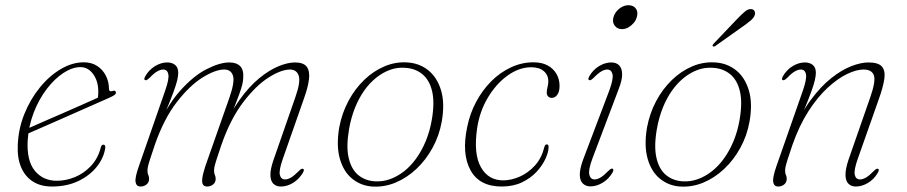

<svg xmlns="http://www.w3.org/2000/svg" viewBox="-20 -690 3390 718"><path d="M71 -203.5Q71 -203.5 91 -212.5Q111 -221.5 143.2 -235.5Q175.5 -249.5 213 -265.8Q250.5 -282 286.2 -298Q322 -314 349 -326L343 -314Q345.5 -321 346.5 -328.2Q347.5 -335.5 347.5 -348Q347.5 -386.5 328.5 -412.8Q309.5 -439 281 -439Q250.5 -439 217.2 -417.2Q184 -395.5 154.8 -357.2Q125.5 -319 106.2 -269.2Q87 -219.5 83.5 -164.5Q79.5 -89 110.2 -51.5Q141 -14 192.5 -14Q227 -14 260.8 -28Q294.5 -42 320.5 -69.8Q346.5 -97.5 357 -139Q358.5 -144.5 361 -146.8Q363.5 -149 366.5 -149Q370.5 -149 372.5 -146Q374.5 -143 373.5 -136.5Q368.5 -100.5 342.8 -67.5Q317 -34.5 274 -13.5Q231 7.5 174 7.5Q132.5 7.5 103.2 -11Q74 -29.5 59 -64.5Q44 -99.5 46.5 -149Q49 -209 71.2 -264Q93.5 -319 128.8 -362.5Q164 -406 207 -431.5Q250 -457 293.5 -457Q322.5 -457 343.5 -443.2Q364.5 -429.5 376 -406.8Q387.5 -384 387.5 -357Q387.5 -352 390.8 -349.8Q394 -347.5 400 -349.5Q407 -352 410.2 -350Q413.5 -348 413.5 -343.5Q413.5 -339 408.8 -335.2Q404 -331.5 390 -325Q372.5 -317 342.5 -304Q312.5 -291 277.2 -275.2Q242 -259.5 206.2 -243.8Q170.5 -228 140.5 -215Q110.5 -202 92.5 -194Q74.5 -186 74.5 -186Z M748 -69 838 -325Q858.5 -384 851.2 -407Q844 -430 818.5 -430Q785.5 -430 737.5 -400.2Q689.5 -370.5 641.2 -308.2Q593 -246 559 -148.5Q547 -113 541 -94.2Q535 -75.5 533.2 -66.8Q531.5 -58 531.5 -52.5Q531.5 -41.5 534.5 -35.8Q537.5 -30 537.5 -21Q537.5 -8 528 -0.2Q518.5 7.5 505.5 7.5Q490 7.5 487 -9Q484 -25.5 499.5 -69L598 -352Q613 -395 609.5 -412.5Q606 -430 590 -430Q580.5 -430 568.2 -423.2Q556 -416.5 539.5 -399Q533.5 -393.5 529.8 -391.2Q526 -389 522.5 -390.5Q519 -392 519.8 -395.8Q520.5 -399.5 523 -404.5Q537 -429 559.8 -442.8Q582.5 -456.5 605.5 -456.5Q623.5 -456.5 635 -447Q646.5 -437.5 646.5 -418Q646.5 -406.5 642.8 -390.2Q639 -374 629 -346.5Q619 -319 600.2 -274Q581.5 -229 551 -158.5L559 -190.5Q600 -289.5 651.2 -347.8Q702.5 -406 752.2 -431.2Q802 -456.5 837 -456.5Q865 -456.5 878.5 -442.2Q892 -428 889.5 -397.5Q889 -387 886 -373.8Q883 -360.5 874.2 -336.5Q865.5 -312.5 848.5 -270.2Q831.5 -228 802.5 -158.5L808 -190.5Q838.5 -264.5 875 -315.5Q911.5 -366.5 949.5 -397.5Q987.5 -428.5 1022 -442.5Q1056.5 -456.5 1083 -456.5Q1115 -456.5 1127 -440.5Q1139 -424.5 1135.5 -394.2Q1132 -364 1116.5 -321L1038 -97Q1022.5 -53.5 1026.5 -36.2Q1030.5 -19 1046 -19Q1056 -19 1067.8 -25.8Q1079.5 -32.5 1096.5 -49.5Q1102 -55.5 1106 -57.8Q1110 -60 1113.5 -58.5Q1117 -57 1116.2 -53Q1115.5 -49 1113 -44.5Q1098.5 -20 1076 -6.2Q1053.5 7.5 1030.5 7.5Q1012.5 7.5 1002 -3.2Q991.5 -14 991.2 -35.8Q991 -57.5 1002.5 -91L1084 -325Q1105 -384.5 1097 -407.2Q1089 -430 1064.5 -430Q1031.5 -430 984.2 -400Q937 -370 889.5 -307.8Q842 -245.5 808 -148.5Q796 -113 790 -94.2Q784 -75.5 782.2 -66.8Q780.5 -58 780.5 -52.5Q780.5 -41.5 783.5 -35.8Q786.5 -30 786.5 -21Q786.5 -8 777 -0.2Q767.5 7.5 754.5 7.5Q744 7.5 739.2 0.5Q734.5 -6.5 736.5 -23.2Q738.5 -40 748 -69Z M1503 -456.5Q1548 -454 1581.2 -427.5Q1614.5 -401 1629.2 -352.8Q1644 -304.5 1632 -235.5Q1622.5 -182.5 1597.5 -137Q1572.5 -91.5 1536.8 -58Q1501 -24.5 1458.8 -7Q1416.5 10.5 1371.5 7.5Q1329.5 4.5 1297.2 -21.5Q1265 -47.5 1251 -96Q1237 -144.5 1248.5 -213Q1258.5 -266.5 1282.8 -312Q1307 -357.5 1341.8 -391Q1376.5 -424.5 1418 -442Q1459.5 -459.5 1503 -456.5ZM1381 -12Q1410 -10 1437.8 -19.8Q1465.5 -29.5 1490.8 -49.2Q1516 -69 1536.5 -97.5Q1557 -126 1572 -162Q1587 -198 1594.5 -240.5Q1606 -306 1596 -348.5Q1586 -391 1559.2 -412.8Q1532.5 -434.5 1494 -436.5Q1465.5 -438.5 1438.5 -428.8Q1411.5 -419 1387 -399.5Q1362.5 -380 1342.2 -351.5Q1322 -323 1307.5 -286.8Q1293 -250.5 1285.5 -208Q1274 -142.5 1283.8 -100Q1293.5 -57.5 1319 -36Q1344.5 -14.5 1381 -12Z M1966.5 -438.5Q1921.5 -438.5 1878.2 -407.5Q1835 -376.5 1804 -324.2Q1773 -272 1764 -208.5Q1750.5 -114 1778.5 -64.5Q1806.5 -15 1863 -15.5Q1893.5 -16 1924.8 -30Q1956 -44 1980.8 -71.5Q2005.5 -99 2015.5 -139.5Q2017 -145.5 2019.2 -147.8Q2021.5 -150 2024.5 -150Q2028 -150 2029.8 -147.8Q2031.5 -145.5 2031.5 -140.5Q2031.5 -122 2020.2 -97Q2009 -72 1987 -48Q1965 -24 1932.2 -8.2Q1899.5 7.5 1856 7.5Q1772.5 7.5 1739.2 -54Q1706 -115.5 1727 -214.5Q1737 -265 1760.5 -309Q1784 -353 1817.2 -386.2Q1850.5 -419.5 1891 -438.2Q1931.5 -457 1975 -457Q2007 -457 2028.5 -445Q2050 -433 2061.2 -413.2Q2072.5 -393.5 2072.5 -369Q2072.5 -347 2064 -335.5Q2055.5 -324 2043.5 -324Q2035 -324 2029.8 -329.5Q2024.5 -335 2024.5 -343.5Q2024.5 -352.5 2027.5 -364Q2030.5 -375.5 2030.5 -386Q2030.5 -409.5 2013.5 -424Q1996.5 -438.5 1966.5 -438.5Z M2195.5 -97.5Q2179.5 -54.5 2183.8 -36.8Q2188 -19 2203.5 -19Q2213.5 -19 2225.5 -26Q2237.5 -33 2254 -50Q2260 -56 2264 -58.2Q2268 -60.5 2271 -59Q2274.5 -57.5 2273.8 -53.5Q2273 -49.5 2270.5 -44.5Q2256.5 -20.5 2233.8 -6.8Q2211 7 2188 7Q2170.5 7 2159.5 -3.8Q2148.5 -14.5 2148.2 -36.2Q2148 -58 2160 -91.5L2258.5 -351.5Q2274.5 -395 2270.5 -412.5Q2266.5 -430 2250.5 -430Q2241 -430 2229 -423.2Q2217 -416.5 2200 -399Q2194 -393.5 2190.2 -391.2Q2186.5 -389 2183 -390.5Q2179.5 -392 2180.2 -395.8Q2181 -399.5 2183.5 -404.5Q2197.5 -429 2220.2 -442.8Q2243 -456.5 2266 -456.5Q2284.5 -456.5 2295.2 -445.8Q2306 -435 2306.5 -413Q2307 -391 2294 -358ZM2306 -581Q2288.5 -581 2278.8 -594Q2269 -607 2274 -625Q2277.5 -638 2286.2 -648.2Q2295 -658.5 2306.5 -664.5Q2318 -670.5 2330 -670.5Q2348.5 -670.5 2357.8 -658Q2367 -645.5 2361.5 -626.5Q2358.5 -614.5 2349.8 -604.2Q2341 -594 2329.8 -587.5Q2318.5 -581 2306 -581Z M2654 -456.5Q2699 -454 2732.2 -427.5Q2765.5 -401 2780.2 -352.8Q2795 -304.5 2783 -235.5Q2773.5 -182.5 2748.5 -137Q2723.5 -91.5 2687.8 -58Q2652 -24.5 2609.8 -7Q2567.5 10.5 2522.5 7.5Q2480.5 4.5 2448.2 -21.5Q2416 -47.5 2402 -96Q2388 -144.5 2399.5 -213Q2409.5 -266.5 2433.8 -312Q2458 -357.5 2492.8 -391Q2527.5 -424.5 2569 -442Q2610.5 -459.5 2654 -456.5ZM2532 -12Q2561 -10 2588.8 -19.8Q2616.5 -29.5 2641.8 -49.2Q2667 -69 2687.5 -97.5Q2708 -126 2723 -162Q2738 -198 2745.5 -240.5Q2757 -306 2747 -348.5Q2737 -391 2710.2 -412.8Q2683.5 -434.5 2645 -436.5Q2616.5 -438.5 2589.5 -428.8Q2562.5 -419 2538 -399.5Q2513.5 -380 2493.2 -351.5Q2473 -323 2458.5 -286.8Q2444 -250.5 2436.5 -208Q2425 -142.5 2434.8 -100Q2444.5 -57.5 2470 -36Q2495.5 -14.5 2532 -12ZM2737.5 -620Q2754.5 -637.5 2766.2 -647.2Q2778 -657 2789.5 -656Q2798.5 -655 2801.8 -648Q2805 -641 2802 -632.5Q2798.5 -623 2788 -614Q2777.5 -605 2763.5 -595L2655 -518Q2653 -516.5 2650.2 -515.8Q2647.5 -515 2646 -517Q2643.5 -519 2645.2 -522Q2647 -525 2649.5 -527.5Z M2907 -390.5Q2903.5 -392 2904.2 -395.8Q2905 -399.5 2907.5 -404.5Q2921.5 -429 2944.2 -442.8Q2967 -456.5 2990 -456.5Q3008 -456.5 3019.5 -447Q3031 -437.5 3031 -418Q3031 -406.5 3027.2 -390.2Q3023.5 -374 3013.5 -346.2Q3003.5 -318.5 2984.8 -273.5Q2966 -228.5 2935.5 -158.5L2943.5 -190.5Q2974 -265 3011.8 -316Q3049.5 -367 3088.8 -398Q3128 -429 3164 -442.8Q3200 -456.5 3227.5 -456.5Q3265 -456.5 3278.2 -440.8Q3291.5 -425 3287 -394.8Q3282.5 -364.5 3267 -321L3188 -97Q3172.5 -53.5 3176.5 -36.2Q3180.5 -19 3196 -19Q3206 -19 3218 -25.8Q3230 -32.5 3246.5 -49.5Q3252.5 -55.5 3256.5 -57.8Q3260.5 -60 3264 -58.5Q3267 -57 3266.2 -53Q3265.5 -49 3263 -44.5Q3249 -20 3226.2 -6.2Q3203.5 7.5 3180.5 7.5Q3163 7.5 3152.5 -3.2Q3142 -14 3141.8 -35.8Q3141.5 -57.5 3152.5 -91L3234 -325Q3255.5 -386 3248 -408Q3240.5 -430 3209 -430Q3183 -430 3148.2 -413.5Q3113.5 -397 3075.8 -362.5Q3038 -328 3003.5 -274.5Q2969 -221 2943.5 -148.5Q2931.5 -113 2925.5 -94.2Q2919.5 -75.5 2917.8 -66.8Q2916 -58 2916 -52.5Q2916 -41.5 2919 -35.8Q2922 -30 2922 -21Q2922 -8 2912.5 -0.2Q2903 7.5 2890 7.5Q2874.5 7.5 2871.5 -9Q2868.5 -25.5 2883.5 -68.5L2982.5 -351.5Q2997.5 -395 2994 -412.5Q2990.5 -430 2974.5 -430Q2965 -430 2952.8 -423.2Q2940.5 -416.5 2924 -399Q2918 -393.5 2914.2 -391.2Q2910.5 -389 2907 -390.5Z"/></svg>

Font: Fraunces Thin
Style: Italic
Weight: 250
Italic angle: -16°
Version: Version 1.000;[b76b70a41]